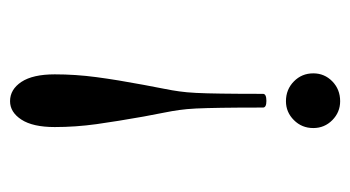

<svg xmlns="http://www.w3.org/2000/svg" viewBox="-178 -493 700 384"><g transform="rotate(-90 172.0 -301.0)"><path d="M215.3 -541.5Q215.3 -500 209.7 -458Q204.1 -416 194.3 -363.8Q189.5 -337.9 186.3 -322Q183.1 -306.2 181.2 -292.2Q179.2 -278.3 178.2 -259Q177.2 -239.7 176.8 -208.3Q176.3 -176.8 176.3 -125Q176.3 -118.2 162.1 -118.2Q148.9 -118.2 148.9 -125Q148.9 -176.8 148.4 -208.3Q147.9 -239.7 147 -259Q146 -278.3 144 -292.2Q142.1 -306.2 138.9 -322Q135.7 -337.9 130.9 -363.8Q121.6 -416 115.7 -458Q109.9 -500 109.9 -541.5Q109.9 -585.4 124.8 -608.2Q139.6 -630.9 161.6 -630.9Q185.1 -630.9 200.2 -608.2Q215.3 -585.4 215.3 -541.5ZM217.3 -24.4Q217.3 -2 201.2 13.7Q185.1 29.3 161.6 29.3Q139.6 29.3 123.8 13.7Q107.9 -2 107.9 -24.4Q107.9 -47.4 123.8 -63.2Q139.6 -79.1 161.6 -79.1Q185.1 -79.1 201.2 -63.2Q217.3 -47.4 217.3 -24.4Z"/></g></svg>

Font: Rohingya Solluk
Style: Regular
Weight: 400
Designer: SIL International
Foundry: SIL International
Version: Version 1.001